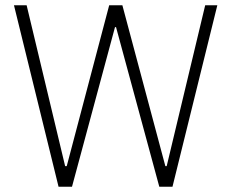

<svg xmlns="http://www.w3.org/2000/svg" viewBox="-20 -708 876 728"><path d="M202 0 33 -688H81L227 -78H233L394 -688H444L607 -78H612L758 -688H804L634 0H584L420 -605H416L253 0Z"/></svg>

Font: Saira SemiCondensed ExtraLight
Style: Regular
Weight: 250
Width: 4
Designer: Hector Gatti with collaboration of the Omnibus-Type team
Foundry: Omnibus-Type
Version: Version 1.101